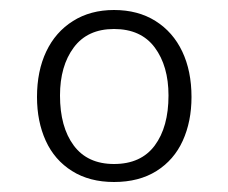

<svg xmlns="http://www.w3.org/2000/svg" viewBox="-20 -771 457 384"><path d="M208 -751Q256 -751 291 -729Q326 -707 344.5 -668Q363 -629 363 -577Q363 -528 345.5 -489.5Q328 -451 293 -429Q258 -407 208 -407Q159 -407 124 -429Q89 -451 71.5 -489.5Q54 -528 54 -577Q54 -629 72.5 -668Q91 -707 126 -729Q161 -751 208 -751ZM208 -713Q155 -713 127.5 -676Q100 -639 100 -580Q100 -517 127.5 -480Q155 -443 208 -443Q262 -443 289.5 -480Q317 -517 317 -580Q317 -639 289.5 -676Q262 -713 208 -713Z"/></svg>

Font: Libre Franklin ExtraLight
Style: Regular
Weight: 250
Designer: Pablo Impallari, Rodrigo Fuenzalida, Nhung Nguyen
Foundry: Impallari Type
Version: Version 3.000